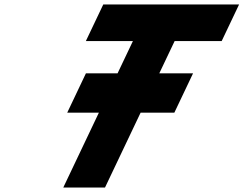

<svg xmlns="http://www.w3.org/2000/svg" viewBox="-20 -845 1097 865"><path d="M366.8 -660H578.8L509.6 -514.5H367L282.9 -337.5H425.5L265 0H453L613.5 -337.5H765.5L849.7 -514.5H697.6L766.8 -660H978.7L1057.2 -825H445.3Z"/></svg>

Font: Hussar
Style: BdSuprExtOblFive
Weight: 700
Foundry: Cannot Into Space Fonts
Version: Version 2.00